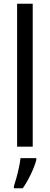

<svg xmlns="http://www.w3.org/2000/svg" viewBox="-20 -846 264 1021"><path d="M154 -66H71V-826H154ZM173 5Q164 39 143.5 81.5Q123 124 101 155H54V144Q60 126 67.5 99Q75 72 81 43.5Q87 15 89 -5H173Z"/></svg>

Font: Noto Sans Malayalam UI Condensed
Style: Regular
Weight: 400
Width: 3
Designer: Jelle Bosma - Monotype Design Team
Foundry: Monotype Imaging Inc.
Version: Version 2.104; ttfautohint (v1.8.4.7-5d5b)